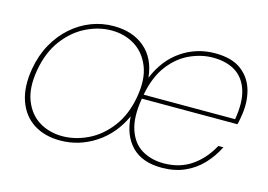

<svg xmlns="http://www.w3.org/2000/svg" viewBox="-76 -653 1128 807"><g transform="rotate(15 488.5 -249.5)"><path d="M235 12Q167 12 119 -19Q71 -50 50.5 -109Q30 -168 44 -249Q55 -311 82 -359Q109 -407 147.5 -441Q186 -475 232.5 -493Q279 -511 330 -511Q413 -511 465.5 -466Q518 -421 526 -339Q561 -423 626 -467Q691 -511 771 -511Q845 -511 886.5 -479Q928 -447 942 -395Q956 -343 945 -282Q944 -275 943 -270Q942 -265 941 -259.5Q940 -254 938 -247H522Q508 -164 526 -110.5Q544 -57 585 -32.5Q626 -8 680 -8Q749 -8 800 -42.5Q851 -77 884 -138H906Q884 -94 851.5 -60Q819 -26 775.5 -7Q732 12 676 12Q592 12 546.5 -34.5Q501 -81 496 -163Q458 -80 387.5 -34Q317 12 235 12ZM239 -8Q295 -8 350 -34.5Q405 -61 446 -115Q487 -169 501 -249Q515 -329 493 -383Q471 -437 426.5 -464Q382 -491 326 -491Q270 -491 215.5 -464Q161 -437 120.5 -383Q80 -329 66 -249Q52 -169 73.5 -115Q95 -61 139 -34.5Q183 -8 239 -8ZM525 -265H923Q936 -342 920 -392Q904 -442 865 -466.5Q826 -491 767 -491Q717 -491 666.5 -468Q616 -445 578 -395Q540 -345 525 -265Z"/></g></svg>

Font: DM Sans 20pt Thin
Style: Italic
Weight: 250
Italic angle: -10°
Version: Version 4.004;gftools[0.9.30]